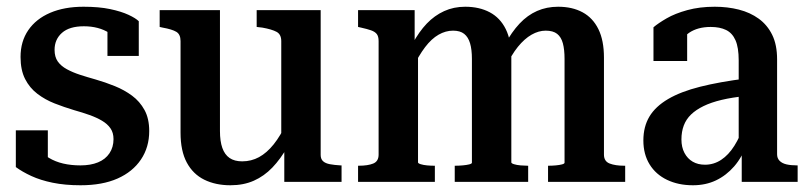

<svg xmlns="http://www.w3.org/2000/svg" viewBox="-20 -540 2402 570"><path d="M317 -127Q317 -146 308 -159Q299 -172 283 -181.5Q267 -191 246 -198.5Q225 -206 200 -213Q170 -222 142 -233Q114 -244 91 -261.5Q68 -279 54.5 -305.5Q41 -332 41 -371Q41 -417 64 -450.5Q87 -484 129 -502Q171 -520 228 -520Q274 -520 307 -513Q340 -506 361.5 -496Q383 -486 392 -477V-374H299V-462Q311 -462 318.5 -458.5Q326 -455 329.5 -448.5Q333 -442 333 -434Q333 -426 330 -417Q320 -432 304.5 -442Q289 -452 270 -457Q251 -462 229 -462Q186 -462 164 -442.5Q142 -423 142 -392Q142 -371 151.5 -357.5Q161 -344 178.5 -334.5Q196 -325 217.5 -318Q239 -311 264 -304Q292 -296 320.5 -284.5Q349 -273 372 -256Q395 -239 409 -213.5Q423 -188 423 -151Q423 -103 398.5 -66.5Q374 -30 329 -10Q284 10 219 10Q173 10 136.5 2.5Q100 -5 73 -17.5Q46 -30 27 -44V-153H122V-34Q107 -43 99 -52Q91 -61 87.5 -69.5Q84 -78 85.5 -86.5Q87 -95 91 -101Q106 -83 125 -71.5Q144 -60 167.5 -54.5Q191 -49 219 -49Q249 -49 271 -58Q293 -67 305 -85Q317 -103 317 -127Z M633 -510V-151Q633 -121 640 -101Q647 -81 661.5 -71Q676 -61 699 -61Q726 -61 749 -73.5Q772 -86 792.5 -111.5Q813 -137 831 -176L834 -105Q813 -68 788.5 -42.5Q764 -17 733.5 -3.5Q703 10 664 10Q620 10 586.5 -6.5Q553 -23 534.5 -57.5Q516 -92 516 -146V-418Q516 -438 503.5 -445.5Q491 -453 463 -458L454 -460V-510ZM932 -510V-80Q932 -68 939 -61.5Q946 -55 959.5 -52.5Q973 -50 991 -49H994V0H824V-107L815 -115V-418Q815 -438 801 -445.5Q787 -453 759 -458L742 -460V-510Z M1043 0V-48H1045Q1072 -48 1088 -54.5Q1104 -61 1104 -81V-418Q1104 -432 1098.5 -439Q1093 -446 1081.5 -450Q1070 -454 1052 -458L1043 -460V-510H1211V-403L1221 -396V-58Q1221 -55 1229 -52.5Q1237 -50 1248 -49Q1259 -48 1268 -48H1271V0ZM1548 0H1330V-48H1332Q1342 -48 1353.5 -49Q1365 -50 1373 -52Q1381 -54 1381 -57V-365Q1381 -393 1375.5 -411.5Q1370 -430 1358 -439.5Q1346 -449 1325 -449Q1303 -449 1282 -437Q1261 -425 1242 -400Q1223 -375 1204 -336V-409Q1224 -446 1247 -470Q1270 -494 1298.5 -507Q1327 -520 1361 -520Q1403 -520 1434 -503.5Q1465 -487 1481.5 -453.5Q1498 -420 1498 -370V-58Q1498 -55 1506 -52.5Q1514 -50 1525.5 -49Q1537 -48 1546 -48H1548ZM1836 0H1607V-48H1609Q1619 -48 1630 -49Q1641 -50 1648.5 -52Q1656 -54 1656 -57V-365Q1656 -393 1651 -411.5Q1646 -430 1634 -439.5Q1622 -449 1600 -449Q1579 -449 1558 -437Q1537 -425 1517.5 -401Q1498 -377 1480 -338L1479 -408Q1499 -445 1522.5 -470Q1546 -495 1574.5 -507.5Q1603 -520 1637 -520Q1679 -520 1709.5 -503.5Q1740 -487 1756.5 -453.5Q1773 -420 1773 -369V-81Q1773 -61 1790 -54.5Q1807 -48 1833 -48H1836Z M2195 -307V-255Q2154 -251 2122.5 -243.5Q2091 -236 2068.5 -225Q2046 -214 2031.5 -200Q2017 -186 2010 -167.5Q2003 -149 2003 -126Q2003 -103 2012 -86Q2021 -69 2036.5 -60Q2052 -51 2073 -51Q2099 -51 2121 -65.5Q2143 -80 2160 -107Q2177 -134 2190 -171L2197 -112Q2183 -73 2159.5 -46Q2136 -19 2105.5 -4.5Q2075 10 2037 10Q1994 10 1960.5 -6Q1927 -22 1908.5 -52Q1890 -82 1890 -123Q1890 -164 1908 -194Q1926 -224 1963.5 -246Q2001 -268 2058.5 -282.5Q2116 -297 2195 -307ZM2182 0V-104L2173 -106V-361Q2173 -399 2163.5 -420.5Q2154 -442 2135.5 -451Q2117 -460 2090 -460Q2051 -460 2025.5 -442.5Q2000 -425 1985 -399Q1980 -410 1981.5 -419.5Q1983 -429 1988 -437Q1993 -445 2001.5 -450.5Q2010 -456 2020 -460V-359H1920V-459Q1934 -471 1959 -485.5Q1984 -500 2020.5 -510Q2057 -520 2102 -520Q2140 -520 2173.5 -511.5Q2207 -503 2232.5 -484.5Q2258 -466 2272.5 -436.5Q2287 -407 2287 -364V-82Q2287 -70 2294.5 -62.5Q2302 -55 2315 -52Q2328 -49 2346 -49H2348V0Z"/></svg>

Font: Roboto Serif 28pt Condensed Medium
Style: Regular
Weight: 500
Width: 3
Designer: Greg Gazdowicz
Foundry: Commercial Type
Version: Version 1.008